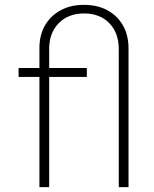

<svg xmlns="http://www.w3.org/2000/svg" viewBox="-20 -767 632 787"><path d="M506.8 0H466.8V-566.4Q466.8 -632.3 428 -672.1Q389.2 -711.9 324.7 -711.9Q260.3 -711.9 220.9 -672.1Q181.6 -632.3 181.6 -567.4V-488.3H335.9V-451.7H181.6V0H141.6V-451.7H56.2V-488.3H141.6V-570.8Q141.6 -623.5 164.6 -663.1Q187.5 -702.6 228.5 -724.9Q269.5 -747.1 324.2 -747.1Q378.9 -747.1 420.2 -724.9Q461.4 -702.6 484.1 -662.6Q506.8 -622.6 506.8 -568.8Z"/></svg>

Font: Kumbh Sans ExtraLight
Style: Regular
Weight: 250
Version: Version 1.005